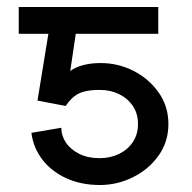

<svg xmlns="http://www.w3.org/2000/svg" viewBox="-20 -528 556 555"><path d="M268.1 -70.8Q233.9 -70.8 209 -83.3Q184.1 -95.7 170.7 -115.7Q157.2 -135.7 157.2 -158.7L70.8 -144Q76.2 -101.1 102.3 -66.9Q128.4 -32.7 171.4 -12.9Q214.4 6.8 268.6 6.8Q319.3 6.8 364.7 -15.9Q410.2 -38.6 438.5 -78.4Q466.8 -118.2 466.8 -169.4Q466.8 -220.7 438.7 -260.5Q410.6 -300.3 366.2 -323Q321.8 -345.7 271.5 -345.7Q221.7 -345.7 191.4 -328.1Q161.1 -310.5 144.8 -284.2Q128.4 -257.8 119.1 -231.4L169.9 -221.7Q182.1 -239.7 195.1 -249.8Q208 -259.8 225.6 -263.9Q243.2 -268.1 268.6 -268.1Q299.3 -268.1 324.2 -255.9Q349.1 -243.7 364 -221.7Q378.9 -199.7 378.9 -169.4Q378.9 -139.6 364 -117.4Q349.1 -95.2 324 -83Q298.8 -70.8 268.1 -70.8ZM125.5 -464.8 88.4 -237.3 119.1 -231.4 177.7 -286.6 204.1 -464.8ZM34.2 -430.2H437.5V-507.8H34.2Z"/></svg>

Font: Giphurs
Style: Regular
Weight: 400
Version: Version 2.010